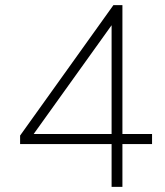

<svg xmlns="http://www.w3.org/2000/svg" viewBox="-20 -725 640 745"><path d="M413 0V-166H58V-199L420 -705H455V-205H570V-166H455V0ZM413 -205V-655H433L102 -193V-205Z"/></svg>

Font: Mulish ExtraLight ExtraLight
Style: Regular
Weight: 250
Version: Version 3.603